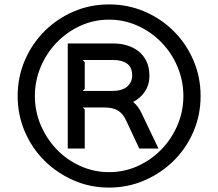

<svg xmlns="http://www.w3.org/2000/svg" viewBox="-20 -835 989 870"><path d="M889 -400Q889 -314 856.5 -238.5Q824 -163 767.5 -107Q711 -51 635.5 -18Q560 15 474 15Q388 15 313 -18Q238 -51 181.5 -107Q125 -163 92.5 -238.5Q60 -314 60 -400Q60 -486 92.5 -561.5Q125 -637 181.5 -693.5Q238 -750 313 -782.5Q388 -815 474 -815Q560 -815 635.5 -782.5Q711 -750 767.5 -693.5Q824 -637 856.5 -561.5Q889 -486 889 -400ZM811 -400Q811 -469 784.5 -532Q758 -595 712 -642.5Q666 -690 604.5 -718Q543 -746 474 -746Q405 -746 344 -718Q283 -690 237 -642.5Q191 -595 164.5 -532Q138 -469 138 -400Q138 -331 164.5 -268.5Q191 -206 236.5 -158.5Q282 -111 343.5 -83Q405 -55 474 -55Q544 -55 605 -83Q666 -111 712 -158.5Q758 -206 784.5 -268.5Q811 -331 811 -400ZM698 -162H611L552 -288Q538 -319 515.5 -333.5Q493 -348 452 -348H355L364 -339V-162H287V-638H495Q527 -638 556.5 -629Q586 -620 608.5 -602Q631 -584 644 -556.5Q657 -529 657 -492Q657 -450 636 -419.5Q615 -389 583 -373Q607 -354 622 -321ZM579 -492Q579 -530 556 -546.5Q533 -563 495 -563H355L364 -554V-432L355 -423H489Q534 -423 556.5 -443Q579 -463 579 -492Z"/></svg>

Font: TypoPRO Sinkin Sans
Style: 400 Regular
Weight: 400
Designer: Keith Bates
Foundry: K-Type
Version: Sinkin Sans (version 1.0)  by Keith Bates   •   © 2014   www